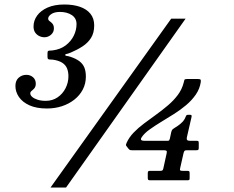

<svg xmlns="http://www.w3.org/2000/svg" viewBox="-20 -783 1040 853"><path d="M740.5 -700 204.5 50H273.5L804.5 -700ZM822.5 -14Q822.5 -21 820 -22.5Q817.5 -24 811 -24H791.5Q782.5 -24 780.5 -26.2Q778.5 -28.5 780.5 -36.5L795.5 -103Q797.5 -110 799.8 -112.8Q802 -115.5 810 -115.5H851.5Q859 -115.5 861 -117.5Q863 -119.5 863 -127V-146.5Q863 -153.5 861.5 -155.5Q860 -157.5 853 -157.5H823.5Q815 -157.5 811.8 -160.8Q808.5 -164 810 -172L831 -263.5Q832 -269.5 830.5 -271.2Q829 -273 822.5 -273H815.5Q809.5 -273 807.8 -270.2Q806 -267.5 804.5 -263.5Q799.5 -250.5 790 -240.8Q780.5 -231 770.2 -224.2Q760 -217.5 751.5 -212Q747 -209 745.2 -206.8Q743.5 -204.5 741 -197L734.5 -166.5Q733 -161.5 731.5 -159.5Q730 -157.5 724.5 -157.5H622Q612.5 -157.5 609 -159.8Q605.5 -162 606.2 -165.8Q607 -169.5 610 -174Q621.5 -191 644 -207.2Q666.5 -223.5 694.5 -240.5Q722.5 -257.5 752 -276Q781.5 -294.5 807 -316Q832.5 -337.5 850 -363Q867.5 -388.5 872 -418.5Q873 -427.5 870.5 -429.8Q868 -432 858 -432H810.5Q800.5 -432 799.2 -427.8Q798 -423.5 796 -415.5Q788.5 -386 770 -361.2Q751.5 -336.5 726.5 -315.2Q701.5 -294 674.2 -274.2Q647 -254.5 620.8 -235Q594.5 -215.5 574 -194.2Q553.5 -173 542.5 -148.5Q540 -143 539.5 -140Q539 -137 542.5 -133L551 -122Q554 -118.5 556.5 -117Q559 -115.5 567 -115.5H707.5Q716 -115.5 719.2 -113.2Q722.5 -111 720.5 -102.5L705.5 -34Q704 -28 701.5 -26Q699 -24 692.5 -24H646.5Q640.5 -24 638.5 -21.8Q636.5 -19.5 636.5 -13V7Q636.5 14.5 638.8 16.2Q641 18 648 18H812Q818 18 820.2 16.5Q822.5 15 822.5 9ZM48.5 -401Q48.5 -375 64.2 -352Q80 -329 111 -315Q142 -301 188.5 -301Q224 -301 255.2 -311.2Q286.5 -321.5 310.5 -340.5Q334.5 -359.5 348 -385.5Q361.5 -411.5 361.5 -443Q361.5 -466 354.8 -482.8Q348 -499.5 332.8 -511Q317.5 -522.5 293.5 -530.5Q283 -534 276.5 -534.5Q270 -535 270 -538.5Q270 -543 275 -543.2Q280 -543.5 294.5 -549.5Q323 -561.5 346.5 -576.8Q370 -592 384.2 -614.2Q398.5 -636.5 398.5 -670.5Q398.5 -701 381.8 -721.8Q365 -742.5 335.2 -752.8Q305.5 -763 266 -763Q222 -763 191.5 -749.5Q161 -736 145 -713.8Q129 -691.5 129 -665.5Q129 -649 136.2 -638.5Q143.5 -628 154.5 -622.8Q165.5 -617.5 177.5 -617.5Q194 -617.5 206.8 -628.8Q219.5 -640 219.5 -657Q219.5 -667.5 215.8 -673.8Q212 -680 206.8 -684Q201.5 -688 197.8 -691.2Q194 -694.5 194 -700Q194 -711 208 -720.5Q222 -730 246 -730Q278 -730 299 -716Q320 -702 320 -676Q320 -649.5 307.8 -624.5Q295.5 -599.5 272 -581.5Q248.5 -563.5 213.5 -559Q207.5 -558 202.2 -558.2Q197 -558.5 194 -556.5Q191 -554.5 191 -546V-530.5Q191 -522.5 194.2 -520.5Q197.5 -518.5 202.8 -518.5Q208 -518.5 214.5 -518Q241.5 -514 256.5 -504.2Q271.5 -494.5 277.8 -479.2Q284 -464 284 -444Q284 -416 271.2 -391Q258.5 -366 235.8 -350.5Q213 -335 183.5 -335Q162.5 -335 147 -340Q131.5 -345 123 -352.5Q114.5 -360 114.5 -368.5Q114.5 -373.5 118 -377Q121.5 -380.5 126.8 -384.8Q132 -389 135.5 -395Q139 -401 139 -411Q139 -429 126.8 -439.8Q114.5 -450.5 97 -450.5Q77.5 -450.5 63 -437.8Q48.5 -425 48.5 -401Z"/></svg>

Font: Besley SemiBold
Style: Italic
Weight: 600
Italic angle: -13°
Designer: Owen Earl
Foundry: indestructible type*
Version: Version 2.001